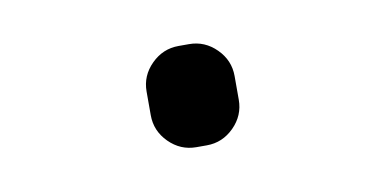

<svg xmlns="http://www.w3.org/2000/svg" viewBox="-32 -430 565 281"><g transform="rotate(-10 250.0 -290.0)"><path d="M242.2 -214.8Q218.8 -214.8 201.7 -231.9Q184.6 -249 184.6 -272.5V-307.6Q184.6 -331.1 201.7 -348.1Q218.8 -365.2 242.2 -365.2H257.8Q281.2 -365.2 298.3 -348.1Q315.4 -331.1 315.4 -307.6V-272.5Q315.4 -249 298.3 -231.9Q281.2 -214.8 257.8 -214.8Z"/></g></svg>

Font: Rounded Mgen+ 1mn regular
Style: Regular
Weight: 400
Designer: [Source Han Sans]
Ryoko NISHIZUKA  (kana & ideographs); Paul D. Hunt (Latin, Greek & Cyrillic); Wenlong ZHANG  (bopomofo
Version: Version 1.059.20150602